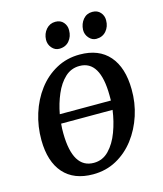

<svg xmlns="http://www.w3.org/2000/svg" viewBox="-114 -838 794 934"><g transform="rotate(-15 283.5 -371.0)"><path d="M325.5 -568.5Q422 -568.5 473.8 -509Q525.5 -449.5 526.5 -340Q527.5 -272 507 -209Q486.5 -146 448.5 -96.2Q410.5 -46.5 357.5 -17.5Q304.5 11.5 239.5 11.5Q143 11.5 91.2 -47Q39.5 -105.5 38.5 -213.5Q38 -282.5 58 -346.2Q78 -410 115.8 -460Q153.5 -510 206.8 -539.2Q260 -568.5 325.5 -568.5ZM310.5 -515Q268 -515 237.2 -486.2Q206.5 -457.5 186.8 -411.2Q167 -365 157.5 -313H415Q415.5 -326 415 -339Q414 -515 310.5 -515ZM150 -217.5Q152 -41.5 257 -41.5Q301.5 -41.5 333.2 -74.2Q365 -107 384.2 -158.8Q403.5 -210.5 411 -267H152Q149.5 -242 150 -217.5ZM238 -621Q216.5 -621 201.2 -638.8Q186 -656.5 186.5 -680Q187.5 -710.5 206 -731.8Q224.5 -753 252.5 -753Q278.5 -753 293 -736Q307.5 -719 307 -696Q307 -664.5 288.5 -642.8Q270 -621 238 -621ZM424.5 -621Q403.5 -621 388 -638.8Q372.5 -656.5 373 -680Q374.5 -710.5 392.2 -731.8Q410 -753 438.5 -753Q464.5 -753 479.2 -736Q494 -719 493.5 -696Q493.5 -664.5 474.8 -642.8Q456 -621 424.5 -621Z"/></g></svg>

Font: Merriweather
Style: Italic
Weight: 400
Italic angle: -7.8°
Designer: Eben Sorkin
Foundry: Eben Sorkin
Version: Version 2.100